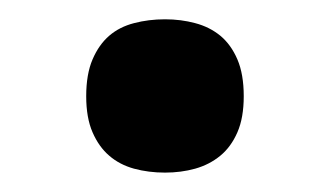

<svg xmlns="http://www.w3.org/2000/svg" viewBox="-20 -172 344 200"><path d="M69.8 -71.8Q69.8 -94.7 76.4 -110.1Q83 -125.5 93.8 -134.8Q104.5 -144 119.6 -147.9Q134.8 -151.9 151.9 -151.9Q168.5 -151.9 183.3 -147.9Q198.2 -144 209.5 -134.8Q220.7 -125.5 227.3 -110.1Q233.9 -94.7 233.9 -71.8Q233.9 -49.3 227.3 -34.2Q220.7 -19 209.5 -9.8Q198.2 -0.5 183.3 3.7Q168.5 7.8 151.9 7.8Q134.8 7.8 119.6 3.7Q104.5 -0.5 93.8 -9.8Q83 -19 76.4 -34.2Q69.8 -49.3 69.8 -71.8Z"/></svg>

Font: Sitara
Style: Bold Italic
Weight: 700
Italic angle: -11°
Designer: Neelakash Kshetrimayum
Foundry: Neelakash Kshetrimayum
Version: Version 1.000;PS Version 1.000;PS 1.0;hotconv 1.;hotconv 1.0